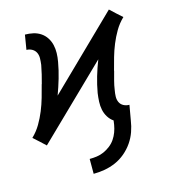

<svg xmlns="http://www.w3.org/2000/svg" viewBox="-111 -631 821 923"><g transform="rotate(-15 300.0 -170.0)"><path d="M241 202V128Q259 128 277 125.5Q295 123 312 115.5Q329 108 344.5 96Q360 84 370.5 68.5Q381 53 387.5 35.5Q394 18 397 0L400 -21Q384 -32 373.5 -49Q363 -66 359 -85.5Q355 -105 356 -126Q357 -147 360 -168Q367 -208 378.5 -247Q390 -286 405 -324L59 12L30 -15L1 -41Q26 -65 43 -94Q60 -123 72.5 -153.5Q85 -184 94 -215.5Q103 -247 111 -278L112 -280Q118 -302 123.5 -324.5Q129 -347 133 -369Q135 -385 135.5 -400.5Q136 -416 130 -429Q124 -442 111 -449.5Q98 -457 83 -457L95 -530Q116 -530 136 -525.5Q156 -521 172.5 -510Q189 -499 200 -482Q211 -465 215.5 -445.5Q220 -426 219.5 -405Q219 -384 215 -362Q208 -322 196.5 -283Q185 -244 171 -206L516 -542L545 -515L574 -489Q549 -465 532 -436Q515 -407 502.5 -376.5Q490 -346 481 -314.5Q472 -283 464 -252V-250Q458 -228 452 -205.5Q446 -183 443 -161Q440 -145 439.5 -129.5Q439 -114 445 -101Q451 -88 464 -81Q477 -74 493 -74L480 0Q476 28 466.5 55Q457 82 440.5 106Q424 130 401 149.5Q378 169 351.5 180.5Q325 192 297 197Q269 202 241 202Z"/></g></svg>

Font: Iosevka Curly Extended Oblique
Style: Regular
Weight: 400
Width: 7
Italic angle: -9°
Monospace: yes
Designer: Belleve Invis
Foundry: Belleve Invis
Version: Version 11.1.0; ttfautohint (v1.8.3)